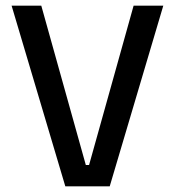

<svg xmlns="http://www.w3.org/2000/svg" viewBox="-20 -659 618 679"><path d="M211 0 21 -639H126L283.5 -75.5H295L452.5 -639H557.5L368 0Z"/></svg>

Font: Anek Latin Medium
Style: Regular
Weight: 500
Designer: Yesha Goshar
Foundry: Ek Type
Version: Version 1.003